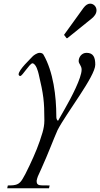

<svg xmlns="http://www.w3.org/2000/svg" viewBox="-20 -729 549 1052"><path d="M142.1 177.2C123 218.3 112.3 237.3 104 251C85 283.2 67.9 287.1 22.9 287.1L19.5 302.7H248.5L252 287.1C197.3 286.1 180.7 291.5 180.7 261.7C180.7 257.8 185.5 242.2 187.5 237.3L206.1 196.3C246.1 107.9 272.5 35.2 295.4 -16.1C343.8 -110.4 502 -311 502 -374.5C502 -414.6 491.7 -439.5 454.1 -439.5C427.2 -439.5 411.1 -415.5 411.1 -394.5C411.1 -378.4 427.2 -370.1 427.2 -347.2C427.2 -302.2 370.6 -194.3 335.9 -133.8L297.9 -66.9C290 -71.8 288.6 -81.5 288.6 -90.8C288.6 -202.1 272 -336.4 217.8 -430.2C213.9 -437 205.1 -439.5 196.8 -439.5C183.1 -439.5 163.6 -425.3 159.2 -420.4C147 -406.2 82 -347.2 82 -321.3C82 -316.4 86.9 -312.5 90.8 -312.5C103 -312.5 141.1 -379.9 157.7 -382.3C178.2 -379.4 188.5 -336.9 191.9 -323.2C218.3 -211.4 223.1 -174.3 223.1 -68.8C223.1 -44.9 218.8 -23.4 212.9 -2.9C193.8 62 171.9 114.3 142.1 177.2ZM343.8 -521C344.7 -520 344.7 -519.5 347.2 -519.5C348.6 -519.5 349.1 -520 350.6 -521L481.9 -627C495.1 -637.7 508.8 -652.8 508.8 -672.9C508.8 -691.9 493.7 -709 473.6 -709C461.9 -709 449.2 -701.7 437 -685.1L333 -541C332 -540 331.1 -539.1 331.1 -538.1C331.1 -537.1 332 -536.1 333 -535.2Z"/></svg>

Font: Cardo
Style: Italic
Weight: 400
Designer: David J. Perry
Foundry: David J. Perry
Version: Version 0.99